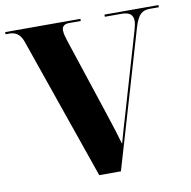

<svg xmlns="http://www.w3.org/2000/svg" viewBox="-80 -793 867 872"><g transform="rotate(-10 353.5 -357.0)"><path d="M79 -658 308 0H408L594 -633C611 -689 630 -704 665 -704H707V-714H458V-704H536C572 -704 588 -690 588 -662C588 -651 585 -637 580 -620L471 -247C459 -207 446 -163 435 -122C425 -158 408 -212 385 -281L270 -629C265 -644 260 -662 260 -676C260 -695 272 -704 293 -704H347V-714H0V-704H20C40 -704 66 -695 79 -658Z"/></g></svg>

Font: Noto Serif Display ExtraBold
Style: Regular
Weight: 800
Designer: Monotype Design Team
Foundry: Monotype Imaging Inc.
Version: Version 2.009